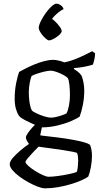

<svg xmlns="http://www.w3.org/2000/svg" viewBox="-20 -826 545 1046"><path d="M225 200Q210 200 186 191Q162 182 135.5 167.5Q109 153 85.5 135.5Q62 118 47.5 100.5Q33 83 33 69Q33 54 50 34Q67 14 91.5 -6.5Q116 -27 138 -42Q133 -48 127 -58.5Q121 -69 121 -77Q121 -86 132.5 -102Q144 -118 158.5 -134Q173 -150 183 -158L212 -150L199 -89Q207 -87 235 -84Q263 -81 299 -76.5Q335 -72 371.5 -65.5Q408 -59 435.5 -51.5Q463 -44 471 -36Q476 -23 478.5 -8Q481 7 481 22Q481 53 475 85Q469 117 461 136Q449 145 424.5 156Q400 167 367 177Q334 187 297.5 193.5Q261 200 225 200ZM245 137Q264 137 294 133Q324 129 353 123Q382 117 398 111Q402 102 404 82Q406 62 406 49Q406 37 404.5 25Q403 13 399 7Q397 5 377 1Q357 -3 328.5 -7.5Q300 -12 270 -16Q240 -20 218 -23Q196 -26 190 -27Q175 -12 158.5 5.5Q142 23 130.5 37Q119 51 119 57Q119 64 134 77.5Q149 91 170.5 104.5Q192 118 212.5 127.5Q233 137 245 137ZM205 -132Q175 -144 153.5 -153.5Q132 -163 118 -170.5Q104 -178 95 -184.5Q86 -191 82 -197Q73 -211 66.5 -234Q60 -257 60 -287Q60 -334 68 -373Q76 -412 84 -434Q94 -440 115.5 -451Q137 -462 164 -473.5Q191 -485 219.5 -492.5Q248 -500 271 -500Q284 -500 303.5 -495Q323 -490 330 -486Q357 -491 386.5 -502.5Q416 -514 441.5 -526.5Q467 -539 482 -547L498 -536Q498 -519 494 -501.5Q490 -484 486 -474Q465 -467 438 -462Q411 -457 383 -455V-450Q393 -444 403.5 -436Q414 -428 424 -414Q431 -398 435 -376Q439 -354 439 -333Q439 -293 431.5 -255Q424 -217 414 -191Q401 -181 369 -167Q337 -153 294 -142.5Q251 -132 205 -132ZM258 -185Q269 -185 286.5 -189Q304 -193 320.5 -199Q337 -205 342 -208Q350 -222 355.5 -250Q361 -278 361 -307Q361 -339 358 -365Q355 -391 349 -401Q343 -408 325.5 -417.5Q308 -427 288.5 -434Q269 -441 257 -441Q243 -441 222 -436Q201 -431 181.5 -424.5Q162 -418 152 -412Q146 -397 141.5 -372.5Q137 -348 137 -323Q137 -300 139.5 -279Q142 -258 146 -244Q150 -230 154 -224Q159 -218 179 -208.5Q199 -199 221.5 -192Q244 -185 258 -185ZM247 -606Q241 -606 231.5 -614Q222 -622 212.5 -633Q203 -644 197 -655.5Q191 -667 191 -674Q191 -686 198.5 -702.5Q206 -719 217.5 -737.5Q229 -756 242 -771.5Q255 -787 267 -796.5Q279 -806 287 -806Q297 -806 305.5 -801Q314 -796 320 -789Q326 -782 326 -776Q314 -771 299 -759Q284 -747 273 -735Q262 -723 260 -715L258 -727Q268 -721 281.5 -708Q295 -695 305.5 -680.5Q316 -666 316 -656Q316 -650 308.5 -641.5Q301 -633 289.5 -625Q278 -617 266.5 -611.5Q255 -606 247 -606Z"/></svg>

Font: Texturina Medium 12pt Light
Style: Regular
Weight: 300
Version: Version 1.002